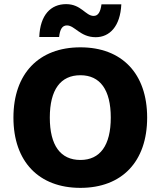

<svg xmlns="http://www.w3.org/2000/svg" viewBox="-20 -899 777 929"><path d="M567 -878H471C466 -841 455 -822 433 -822C394 -822 373 -879 300 -879C226 -879 174 -827 170 -720H266C270 -757 281 -776 304 -776C342 -776 368 -719 443 -719C510 -719 562 -771 567 -878ZM369 -670C168 -670 45 -543 45 -330C45 -117 168 10 369 10C570 10 692 -117 692 -330C692 -543 570 -670 369 -670ZM369 -535C464 -535 516 -465 516 -330C516 -195 464 -125 369 -125C273 -125 221 -195 221 -330C221 -465 273 -535 369 -535Z"/></svg>

Font: Work Sans
Style: Bold
Weight: 700
Designer: Wei Huang
Foundry: Wei Huang
Version: Version 2.012